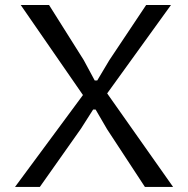

<svg xmlns="http://www.w3.org/2000/svg" viewBox="-20 -735 740 755"><path d="M39.1 0 306.2 -361.3 61.5 -715.3H172.9L309.1 -499L352.5 -418.5H362.3L409.7 -498L554.7 -715.3H652.3L401.4 -367.7L660.6 0H549.8L400.9 -227.1L356 -304.2H346.2L298.3 -229L136.7 0Z"/></svg>

Font: Proza Libre
Style: Regular
Weight: 400
Designer: Jasper de Waard
Foundry: Jasper de Waard
Version: Version 1.000; ttfautohint (v1.4.1.8-43bc)